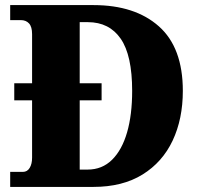

<svg xmlns="http://www.w3.org/2000/svg" viewBox="-20 -734 788 754"><path d="M20 0V-59H70Q87 -59 96.5 -74.5Q106 -90 106 -115V-340H36V-407H106V-600Q106 -629 94 -642Q82 -655 62 -655H20V-714H347Q510 -714 604 -630.5Q698 -547 698 -377Q698 -267 658 -182Q618 -97 539.5 -48.5Q461 0 347 0ZM324 -68Q381 -68 420 -106.5Q459 -145 479 -214Q499 -283 499 -377Q499 -517 454 -582Q409 -647 325 -647H293V-407H379V-340H293V-68Z"/></svg>

Font: Noto Serif Myanmar SemiCondensed Black
Style: Regular
Weight: 900
Width: 4
Designer: Ben Mitchell and the Monotype Design Team
Foundry: Monotype Imaging Inc.
Version: Version 2.106; ttfautohint (v1.8.4.7-5d5b)